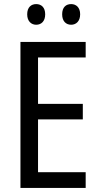

<svg xmlns="http://www.w3.org/2000/svg" viewBox="-20 -919 488 939"><path d="M113 -849C113 -815 133 -798 157 -798C182 -798 201 -815 201 -849C201 -883 182 -899 157 -899C133 -899 113 -884 113 -849ZM284 -849C284 -815 303 -798 328 -798C352 -798 372 -815 372 -849C372 -883 352 -899 328 -899C303 -899 284 -884 284 -849ZM399 0V-77H166V-335H385V-411H166V-638H399V-714H80V0Z"/></svg>

Font: Noto Sans Devanagari UI Condensed
Style: Regular
Weight: 400
Width: 3
Designer: Jelle Bosma - Monotype Design Team
Foundry: Monotype Imaging Inc.
Version: Version 2.004